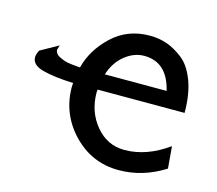

<svg xmlns="http://www.w3.org/2000/svg" viewBox="-78 -580 772 684"><g transform="rotate(15 308.5 -238.0)"><path d="M20 -304.2Q20 -314 27.8 -330.1L94.2 -367.2Q89.4 -352.1 88.9 -350.1Q88.9 -343.3 93 -337.2Q97.2 -331.1 105 -327.1Q112.8 -323.2 120.4 -320.1Q127.9 -316.9 138.9 -314.9Q149.9 -313 156.5 -312.5Q163.1 -312 173.1 -311Q183.1 -310.1 184.1 -310.1Q201.2 -377.9 257.6 -430.9Q314 -483.9 396 -483.9Q429.2 -483.9 458.5 -473.9Q487.8 -463.9 518.3 -440.4Q548.8 -417 567.4 -367.9Q585.9 -318.8 585.9 -250H265.1Q265.1 -248 264.6 -245.1Q264.2 -242.2 264.2 -240.2Q264.2 -168.5 306.6 -117.7Q349.1 -66.9 412.1 -66.9Q494.1 -66.9 573.2 -124L580.1 -43Q500 7.8 411.1 7.8Q312 7.8 242.9 -64.2Q173.8 -136.2 173.8 -236.8Q173.8 -239.7 174.3 -243.9Q174.8 -248 174.8 -250Q103 -252.9 61.5 -264.2Q20 -275.4 20 -304.2ZM275.9 -309.1H503.9Q480 -409.2 395 -409.2Q357.9 -409.2 324.5 -382.6Q291 -356 275.9 -309.1Z"/></g></svg>

Font: CMU Bright
Style: SemiBold
Weight: 600
Version: Version 0.7.0